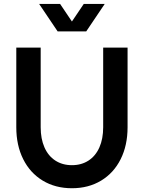

<svg xmlns="http://www.w3.org/2000/svg" viewBox="-20 -951 737 984"><path d="M63.5 -298.8V-707H188.5V-298.8Q188.5 -239.7 207.8 -195.8Q227.1 -151.9 263.4 -128.2Q299.8 -104.5 348.6 -104.5Q397.5 -104.5 433.8 -128.2Q470.2 -151.9 489.5 -195.8Q508.8 -239.7 508.8 -298.8V-707H633.8V-298.8Q633.8 -206.1 598.4 -135.3Q563 -64.5 498.3 -25.4Q433.6 13.7 348.6 13.7Q263.7 13.7 199 -25.4Q134.3 -64.5 98.9 -135.3Q63.5 -206.1 63.5 -298.8ZM288.1 -930.7 348.6 -840.8 409.2 -930.7H516.6L421.9 -790H275.4L180.7 -930.7Z"/></svg>

Font: Wanted Sans SemiBold
Style: Regular
Weight: 600
Designer: Original Design by Kil Hyung-jin and Kang Hanbin, Wanted Lab, Inc; Hangeul from Source Han Sans by Jang Soo-young and Ka
Foundry: Wanted Lab, Inc.
Version: Version 1.003